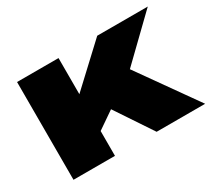

<svg xmlns="http://www.w3.org/2000/svg" viewBox="-108 -713 988 898"><g transform="rotate(-30 386.5 -264.0)"><path d="M60 0V-528H284V-333L493 -528H766L547 -316L771 0H509L377 -198L284 -134V0Z"/></g></svg>

Font: Archivo Expanded Black
Style: Regular
Weight: 900
Width: 7
Designer: Hector Gatti
Foundry: Omnibus-Type
Version: Version 2.001